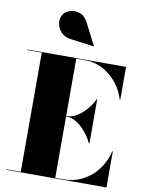

<svg xmlns="http://www.w3.org/2000/svg" viewBox="-108 -1106 885 1179"><g transform="rotate(10 335.0 -516.0)"><path d="M15 0V-3.5H105V-746.5H15V-750H630V-545H626.5Q611.5 -598.5 575.5 -644.2Q539.5 -690 488.8 -718.2Q438 -746.5 379.5 -746.5H320V-3.5H369Q437.5 -3.5 492.5 -32.5Q547.5 -61.5 584.5 -111.5Q621.5 -161.5 636.5 -225H640V0ZM486.5 -248Q471.5 -281.5 445.5 -313.2Q419.5 -345 388.5 -365.5Q357.5 -386 329 -386H276.5V-390H329Q357.5 -390 388.2 -409.2Q419 -428.5 445.2 -459Q471.5 -489.5 486.5 -523H490V-248ZM411.5 -839.5 266 -859Q226 -864.5 203.8 -889.2Q181.5 -914 178 -945.2Q174.5 -976.5 191 -1000.5Q204.5 -1020 233.5 -1028.2Q262.5 -1036.5 293.5 -1025.8Q324.5 -1015 343.5 -978L413 -842Z"/></g></svg>

Font: Bodoni Moda 48pt Black
Style: Regular
Weight: 900
Designer: Owen Earl
Foundry: indestructible type
Version: Version 2.004